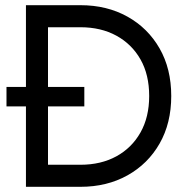

<svg xmlns="http://www.w3.org/2000/svg" viewBox="-20 -720 720 740"><path d="M290 0H80V-310H5V-385H80V-700H290Q392 -700 471 -656Q550 -612 595 -533.5Q640 -455 640 -350Q640 -245 595 -166.5Q550 -88 471 -44Q392 0 290 0ZM305 -310H165V-85H290Q369 -85 428.5 -117.5Q488 -150 521.5 -209.5Q555 -269 555 -350Q555 -432 521.5 -491Q488 -550 428.5 -582.5Q369 -615 290 -615H165V-385H305Z"/></svg>

Font: Jost
Style: Regular
Weight: 400
Version: Version 3.500